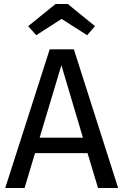

<svg xmlns="http://www.w3.org/2000/svg" viewBox="-20 -934 613 954"><path d="M177 -250 285 -610 392 -250ZM467 0H567L347 -689H227L6 0H102L154 -173H415ZM286 -840 413 -759 452 -804 317 -914H256L120 -804L160 -759Z"/></svg>

Font: Fira Math
Style: Regular
Weight: 400
Designer: Xiangdong Zeng
Foundry: Xiangdong Zeng
Version: Version 0.3.4